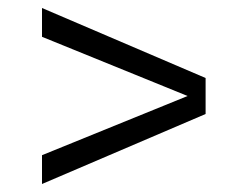

<svg xmlns="http://www.w3.org/2000/svg" viewBox="-20 -478 619 480"><path d="M85 -458 494 -283V-193L85 -18V-90L449 -238L85 -386Z"/></svg>

Font: Grenze Gotisch
Style: Regular
Weight: 400
Designer: Renata Polastri
Foundry: Omnibus-Type
Version: Version 1.001